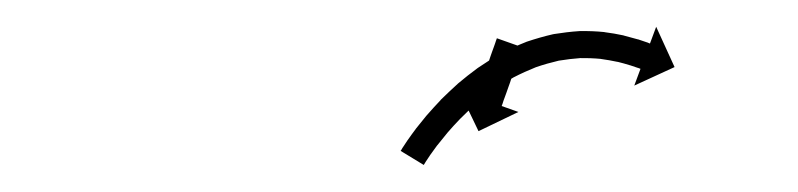

<svg xmlns="http://www.w3.org/2000/svg" viewBox="-20 -606 590 142"><path d="M366.2 -570.5C366.2 -570.7 366.3 -570.9 366.4 -571L347.5 -577.7C347.4 -577.5 347.4 -577.3 347.3 -577.2C347.2 -576.7 347 -576.3 346.8 -575.8C346.6 -575.1 346.3 -574.4 346.1 -573.7C345.8 -572.7 345.4 -571.8 345.1 -570.9C344.7 -569.8 344.3 -568.7 343.9 -567.6C343.5 -566.4 343.1 -565.1 342.6 -563.9C342.2 -562.6 341.7 -561.3 341.3 -560C340.8 -558.6 340.3 -557.3 339.8 -555.9C339.3 -554.6 338.9 -553.2 338.4 -551.9C337.9 -550.6 337.5 -549.3 337 -548C336.6 -546.7 336.1 -545.5 335.7 -544.3C335.3 -543.2 334.9 -542.1 334.6 -541C334.2 -540.1 333.9 -539.2 333.6 -538.2C333.3 -537.5 333.1 -536.8 332.8 -536.1C332.7 -535.6 332.5 -535.2 332.3 -534.7C332.3 -534.5 332.2 -534.4 332.2 -534.2L319.7 -538.6L333.9 -509L363.4 -523.2L351 -527.6C351.1 -527.7 351.1 -527.9 351.2 -528C351.3 -528.5 351.5 -529 351.7 -529.4C351.9 -530.1 352.2 -530.9 352.4 -531.6C352.8 -532.5 353.1 -533.4 353.4 -534.3C353.8 -535.4 354.2 -536.5 354.6 -537.6C355 -538.9 355.4 -540.1 355.9 -541.3C356.3 -542.6 356.8 -543.9 357.3 -545.2C357.7 -546.6 358.2 -547.9 358.7 -549.3C359.2 -550.6 359.6 -552 360.1 -553.3C360.6 -554.6 361 -556 361.5 -557.3C361.9 -558.5 362.4 -559.7 362.8 -560.9C363.2 -562 363.6 -563.1 364 -564.2C364.3 -565.2 364.6 -566.1 364.9 -567C365.2 -567.7 365.4 -568.4 365.7 -569.1C365.9 -569.6 366 -570.1 366.2 -570.5ZM277.7 -496.7C277.3 -495.9 276.8 -495.1 276.3 -494.4L293.4 -484C293.8 -484.7 294.3 -485.4 294.7 -486.1C294.7 -486.1 294.7 -486.1 294.7 -486.1C294.7 -486 294.6 -486 294.6 -486C295.7 -487.7 296.9 -489.4 298 -491.1C298 -491.1 298 -491.1 298 -491.1C298 -491 297.9 -491 297.9 -491C299.7 -493.5 301.6 -496.1 303.4 -498.6C303.4 -498.6 303.4 -498.5 303.4 -498.5C303.4 -498.5 303.3 -498.4 303.3 -498.4C305.8 -501.6 308.3 -504.7 310.9 -507.8C310.9 -507.8 310.9 -507.8 310.8 -507.7C310.8 -507.7 310.8 -507.7 310.8 -507.7C313.9 -511.3 317.1 -514.8 320.4 -518.2C320.4 -518.2 320.3 -518.2 320.3 -518.1C320.2 -518.1 320.2 -518 320.2 -518C324 -521.8 327.9 -525.5 331.8 -529.1C331.8 -529.1 331.8 -529 331.7 -529C331.7 -528.9 331.6 -528.9 331.6 -528.9C336 -532.6 340.5 -536.2 345.2 -539.6C345.2 -539.6 345.1 -539.6 345 -539.5C345 -539.5 344.9 -539.4 344.9 -539.4C349.9 -542.8 355 -546 360.2 -549C360.2 -549 360.1 -549 360 -548.9C360 -548.9 359.9 -548.8 359.9 -548.8C365.3 -551.6 370.9 -554.1 376.6 -556.4C376.6 -556.4 376.5 -556.4 376.4 -556.3C376.2 -556.3 376.1 -556.2 376.1 -556.2C381.8 -558.2 387.6 -559.8 393.5 -561.2C393.5 -561.2 393.4 -561.1 393.2 -561.1C393.1 -561.1 393 -561.1 393 -561.1C398.6 -562 404.2 -562.7 409.9 -563.1C409.9 -563.1 409.8 -563.1 409.6 -563C409.5 -563 409.4 -563 409.4 -563C414.5 -563.1 419.7 -562.9 424.8 -562.4C424.8 -562.4 424.7 -562.4 424.6 -562.4C424.5 -562.4 424.4 -562.4 424.4 -562.4C428.6 -561.8 432.8 -561.1 436.9 -560.2C436.9 -560.2 436.9 -560.2 436.8 -560.2C436.7 -560.3 436.7 -560.3 436.7 -560.3C439.8 -559.5 442.9 -558.7 446 -557.7C446 -557.7 446 -557.8 445.9 -557.8C445.9 -557.8 445.8 -557.8 445.8 -557.8C447.8 -557.2 449.8 -556.5 451.7 -555.8C451.7 -555.8 451.7 -555.8 451.7 -555.9C451.6 -555.9 451.6 -555.9 451.6 -555.9C452.3 -555.6 453 -555.4 453.7 -555.1L449.1 -542.7L478.9 -556.4L465.3 -586.2L460.7 -573.8C460 -574.1 459.2 -574.4 458.5 -574.7C458.5 -574.7 458.5 -574.7 458.4 -574.7C458.4 -574.7 458.4 -574.7 458.4 -574.7C456.2 -575.4 454.1 -576.2 451.9 -576.9C451.9 -576.9 451.9 -576.9 451.8 -576.9C451.8 -576.9 451.7 -576.9 451.7 -576.9C448.3 -577.9 444.9 -578.8 441.4 -579.7C441.4 -579.7 441.4 -579.7 441.3 -579.7C441.2 -579.7 441.2 -579.8 441.2 -579.8C436.6 -580.8 431.9 -581.6 427.2 -582.2C427.2 -582.2 427.1 -582.2 427 -582.3C426.9 -582.3 426.8 -582.3 426.8 -582.3C420.9 -582.9 415 -583.1 409.2 -583C409.2 -583 409 -583 408.9 -583C408.8 -583 408.6 -583 408.6 -583C402.3 -582.6 395.9 -581.8 389.6 -580.8C389.6 -580.8 389.5 -580.7 389.3 -580.7C389.2 -580.7 389.1 -580.7 389.1 -580.7C382.5 -579.2 376 -577.3 369.7 -575.2C369.7 -575.2 369.6 -575.1 369.4 -575.1C369.3 -575 369.2 -575 369.2 -575C362.9 -572.5 356.7 -569.7 350.7 -566.6C350.7 -566.6 350.6 -566.5 350.5 -566.5C350.4 -566.4 350.3 -566.4 350.3 -566.4C344.6 -563.1 339 -559.6 333.6 -555.9C333.6 -555.9 333.5 -555.9 333.5 -555.8C333.4 -555.8 333.3 -555.7 333.3 -555.7C328.3 -552 323.4 -548.2 318.7 -544.2C318.7 -544.2 318.6 -544.1 318.6 -544.1C318.5 -544 318.5 -544 318.5 -544C314.2 -540.1 310.1 -536.2 306 -532.2C306 -532.2 306 -532.1 305.9 -532.1C305.9 -532 305.9 -532 305.9 -532C302.4 -528.3 299 -524.6 295.7 -520.8C295.7 -520.8 295.6 -520.7 295.6 -520.7C295.6 -520.7 295.5 -520.6 295.5 -520.6C292.8 -517.3 290.1 -514 287.5 -510.7C287.5 -510.7 287.5 -510.6 287.5 -510.6C287.4 -510.6 287.4 -510.5 287.4 -510.5C285.4 -507.9 283.5 -505.2 281.6 -502.5C281.6 -502.5 281.5 -502.4 281.5 -502.4C281.5 -502.4 281.5 -502.4 281.5 -502.4C280.2 -500.5 279 -498.7 277.8 -496.8C277.8 -496.8 277.8 -496.8 277.8 -496.8C277.8 -496.7 277.7 -496.7 277.7 -496.7Z"/></svg>

Font: FRB American Cursive Just Arrows
Style: Bold Italic
Weight: 700
Italic angle: -25°
Version: Version 2.0;Modular Font Editor K font №1